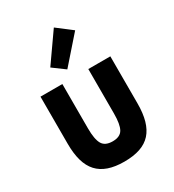

<svg xmlns="http://www.w3.org/2000/svg" viewBox="-198 -930 957 1057"><g transform="rotate(-30 280.0 -402.0)"><path d="M279 15Q221 15 179 0.5Q137 -14 110 -43.5Q83 -73 70 -118.5Q57 -164 57 -227V-526H196V-244Q196 -175 213.5 -144.5Q231 -114 279 -114Q327 -114 344 -144.5Q361 -175 361 -244V-526H501V-227Q501 -164 488 -118.5Q475 -73 448.5 -43.5Q422 -14 380 0.5Q338 15 279 15ZM260 -582 184 -638 311 -819 405 -747Z"/></g></svg>

Font: Ubuntu Sans Mono
Style: Regular
Weight: 400
Monospace: yes
Designer: Dalton Maag Ltd
Foundry: Dalton Maag Ltd
Version: Version 1.006